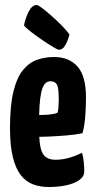

<svg xmlns="http://www.w3.org/2000/svg" viewBox="-20 -738 384 768"><path d="M175 10Q141 10 112.5 -0.5Q84 -11 63.5 -37Q43 -63 31.5 -109Q20 -155 20 -226Q20 -317 34 -373Q48 -429 72.5 -458.5Q97 -488 129 -499Q161 -510 196 -510Q256 -510 290 -472Q324 -434 324 -347Q324 -311 321 -272.5Q318 -234 310 -205Q281 -199 243 -196Q205 -193 169 -191.5Q133 -190 109.5 -190Q86 -190 86 -190L88 -279Q88 -279 102.5 -278.5Q117 -278 138 -278Q159 -278 179 -280Q199 -282 210 -287Q213 -296 214 -311.5Q215 -327 215 -339Q215 -387 207.5 -400Q200 -413 181 -413Q168 -413 159 -402Q150 -391 145 -368.5Q140 -346 138 -312.5Q136 -279 136 -233Q136 -198 138.5 -172.5Q141 -147 147.5 -131Q154 -115 167.5 -107Q181 -99 202 -99Q229 -99 255.5 -106.5Q282 -114 308 -127Q313 -112 315 -90.5Q317 -69 317 -52Q317 -32 297.5 -18Q278 -4 246 3Q214 10 175 10ZM215 -539Q211 -539 192.5 -550Q174 -561 150.5 -577Q127 -593 106 -609Q85 -625 76 -636Q81 -664 94.5 -691Q108 -718 127 -718Q132 -718 147.5 -706.5Q163 -695 184 -676.5Q205 -658 225 -638Q245 -618 258 -600Q258 -600 253.5 -585Q249 -570 239.5 -554.5Q230 -539 215 -539Z"/></svg>

Font: Yanone Kaffeesatz
Style: Bold
Weight: 700
Designer: Yanone (Cyrillic: Daniel Pouzeot, Huerta Tipografica, and Cyreal)
Foundry: Yanone
Version: Version 2.003